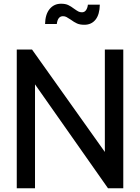

<svg xmlns="http://www.w3.org/2000/svg" viewBox="-20 -1011 752 1031"><path d="M70 -745H152L543 -195V-745H642V0H560L168 -558V0H70ZM359 -906Q345 -915 337 -919.5Q329 -924 318 -924Q290 -924 285 -882H222Q223 -934 246.5 -962.5Q270 -991 308 -991Q331 -991 346 -984Q361 -977 378 -964Q392 -954 400.5 -949.5Q409 -945 420 -945Q434 -945 442 -956.5Q450 -968 452 -986H516Q515 -933 493 -905.5Q471 -878 433 -878Q409 -878 393.5 -885Q378 -892 359 -906Z"/></svg>

Font: BLUETTI 2.0 Normal
Style: Normal
Weight: 400
Designer: Stijn de Vries
Foundry: tokotype
Version: Version 2.005;October 31, 2023;FontCreator 14.0.0.2814 64-bi